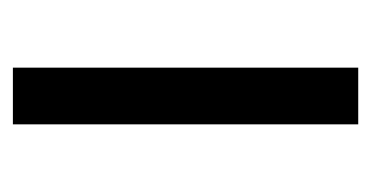

<svg xmlns="http://www.w3.org/2000/svg" viewBox="-159 -417 576 298"><g transform="rotate(-90 129.0 -268.0)"><path d="M173 0H85V-536H173Z"/></g></svg>

Font: Noto Sans Nag Mundari
Style: Regular
Weight: 400
Designer: Muthu Nedumaran
Version: Version 1.000; ttfautohint (v1.8.4.7-5d5b)